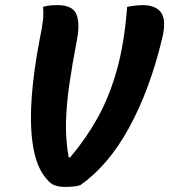

<svg xmlns="http://www.w3.org/2000/svg" viewBox="-20 -727 665 755"><path d="M204 -707Q265 -707 280 -672Q295 -637 283 -573Q264 -474 252.5 -394Q241 -314 239.5 -245Q238 -176 250 -109L255 -107Q317 -180 363 -262Q409 -344 439 -450Q469 -556 480 -700Q500 -704 515.5 -705.5Q531 -707 539 -707Q594 -707 614.5 -676Q635 -645 617 -573Q569 -374 488 -225.5Q407 -77 296 1Q284 5 268 6.5Q252 8 236 8Q207 8 189 -1Q171 -10 151 -39Q119 -85 108 -165Q97 -245 105 -349Q113 -453 136 -572Q146 -620 149 -648Q152 -676 149 -700Q166 -705 180 -706Q194 -707 204 -707Z"/></svg>

Font: Recursive Mn Csl St
Style: Bold Italic
Weight: 700
Italic angle: -15°
Monospace: yes
Version: Version 1.079;hotconv 1.0.112;makeotfexe 2.5.65598; ttfautoh